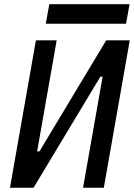

<svg xmlns="http://www.w3.org/2000/svg" viewBox="-20 -883 630 903"><path d="M83 0 115.7 -170.9H165.5L479.5 -693.4H513.7L481.4 -522.5H452.1L137.7 0ZM26.9 0 148.9 -693.4H246.6L124.5 0ZM370.6 0 492.7 -693.4H590.3L468.3 0ZM195.3 -771.5 211.9 -863.3H589.4L572.8 -771.5Z"/></svg>

Font: Cascadia Code
Style: Italic
Weight: 400
Italic angle: -10°
Designer: Aaron Bell
Foundry: Saja Typeworks
Version: Version 2407.024